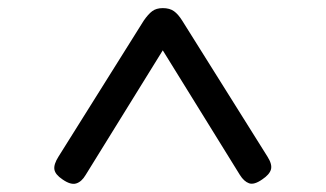

<svg xmlns="http://www.w3.org/2000/svg" viewBox="-20 -1035 803 473"><path d="M124 -649 334 -984Q345 -1000 355 -1007.5Q365 -1015 381 -1015Q398 -1015 408.5 -1007.5Q419 -1000 429 -984L639 -649Q651 -630 647.5 -617.5Q644 -605 626 -593Q606 -579 593.5 -583.5Q581 -588 571 -604L381 -911L191 -604Q181 -587 167.5 -583Q154 -579 134 -593Q116 -605 114 -617.5Q112 -630 124 -649Z"/></svg>

Font: Playwrite NG Modern
Style: Regular
Weight: 400
Designer: Veronika Burian, José Scaglione
Foundry: TypeTogether
Version: Version 1.002